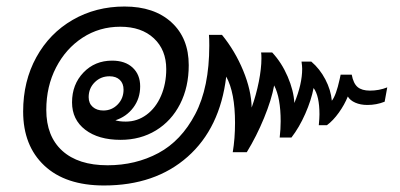

<svg xmlns="http://www.w3.org/2000/svg" viewBox="-20 -574 1228 589"><path d="M1168 -306 1160 -262Q1135 -252 1107 -252Q1086 -252 1070 -259Q1054 -266 1047 -278Q1037 -253 1019.5 -228.5Q1002 -204 983 -190H958Q960 -212 960 -223Q960 -280 942 -304Q935 -267 916.5 -225Q898 -183 874 -152H838Q841 -178 841 -202Q841 -274 821 -312Q813 -268 790 -212Q767 -156 737 -107H694Q701 -149 701 -197Q701 -290 674 -339Q655 -181 555.5 -93Q456 -5 299 -5Q181 -5 116 -66Q51 -127 51 -232Q51 -325 91.5 -398.5Q132 -472 203 -513Q274 -554 362 -554Q453 -554 506 -505.5Q559 -457 559 -374Q559 -307 532.5 -255Q506 -203 458.5 -174Q411 -145 350 -145Q282 -145 241.5 -176Q201 -207 201 -260Q201 -315 236 -351.5Q271 -388 324 -388Q364 -388 387 -366.5Q410 -345 410 -309Q410 -272 389 -244Q368 -216 334 -205Q346 -201 366 -201Q401 -201 429.5 -222Q458 -243 474 -280Q490 -317 490 -362Q490 -421 452 -456.5Q414 -492 349 -492Q285 -492 233.5 -458.5Q182 -425 152 -367Q122 -309 122 -237Q122 -156 171 -111.5Q220 -67 310 -67Q396 -67 466 -104.5Q536 -142 579 -224Q622 -306 622 -434Q622 -457 621 -467H661Q701 -418 726 -357.5Q751 -297 752 -244Q766 -283 774 -323.5Q782 -364 782 -395Q782 -407 781 -413H815Q844 -382 862.5 -339Q881 -296 883 -258Q907 -316 907 -363Q907 -371 905 -385H935Q961 -363 978 -330.5Q995 -298 998 -265Q1011 -281 1022 -331L1025 -345H1059Q1064 -318 1077 -307Q1090 -296 1115 -296Q1143 -296 1168 -306ZM297 -235Q323 -235 341 -253.5Q359 -272 359 -299Q359 -318 347.5 -329Q336 -340 316 -340Q289 -340 270.5 -321.5Q252 -303 252 -276Q252 -257 264.5 -246Q277 -235 297 -235Z"/></svg>

Font: Bai Jamjuree
Style: Italic
Weight: 400
Italic angle: -10°
Version: Version 1.000; ttfautohint (v1.6)